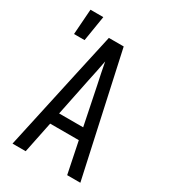

<svg xmlns="http://www.w3.org/2000/svg" viewBox="-198 -913 895 1010"><g transform="rotate(30 250.0 -407.5)"><path d="M44 0 151 -490 205 -735H295L456 0H376L337 -190H163L124 0ZM177 -260H323L276 -490Q269 -522 262.5 -554Q256 -586 250 -618Q244 -586 237.5 -554Q231 -522 224 -490ZM36 -661 47 -815H125L100 -661Z"/></g></svg>

Font: Iosevka
Style: Regular
Weight: 400
Monospace: yes
Designer: Belleve Invis
Foundry: Belleve Invis
Version: Version 33.2.3; ttfautohint (v1.8.4)